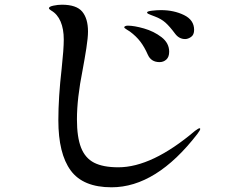

<svg xmlns="http://www.w3.org/2000/svg" viewBox="-20 -774 1040 816"><path d="M228 -263Q228 -360 242 -482Q251 -565 251 -606Q251 -651 237.5 -682.5Q224 -714 198 -729Q197 -730 192.5 -733Q188 -736 188 -739Q188 -746 207 -750Q226 -754 243 -754Q305 -754 329.5 -724.5Q354 -695 354 -640Q354 -614 347 -569Q340 -524 331 -476Q307 -356 307 -267Q307 -191 324.5 -146.5Q342 -102 380 -82.5Q418 -63 483 -63Q626 -63 809 -218Q824 -229 828 -229Q831 -229 831 -226Q831 -221 819 -205Q644 22 454 22Q333 22 280.5 -49.5Q228 -121 228 -263ZM724 -631Q701 -662 683 -678Q665 -694 638 -704Q628 -708 621 -710.5Q614 -713 609.5 -715.5Q605 -718 605 -721Q605 -726 625.5 -728.5Q646 -731 664 -731Q719 -731 762 -710Q805 -689 805 -647Q805 -626 792 -617Q779 -608 767 -608Q741 -608 724 -631ZM608 -542Q594 -574 576.5 -597Q559 -620 532 -640Q526 -644 517 -649.5Q508 -655 508 -658Q508 -661 512.5 -663Q517 -665 523 -665Q550 -665 592 -653Q634 -641 666.5 -616Q699 -591 699 -554Q699 -532 687 -521Q675 -510 658 -510Q622 -510 608 -542Z"/></svg>

Font: Shippori Mincho SemiBold
Style: Regular
Weight: 600
Designer: FONTDASU
Foundry: FONTDASU / Google Inc. / but / Adobe
Version: Version 3.110; ttfautohint (v1.8.3)